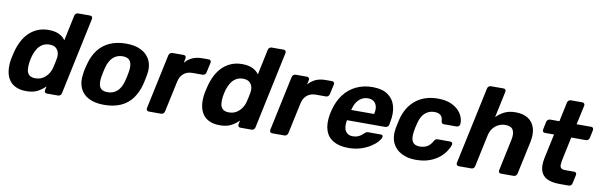

<svg xmlns="http://www.w3.org/2000/svg" viewBox="-48 -1158 5052 1616"><g transform="rotate(10 2478.0 -350.0)"><path d="M199 10Q149 10 112 -6.5Q75 -23 53.5 -54.5Q32 -86 25.5 -129.5Q19 -173 27 -226Q31 -245 34 -260.5Q37 -276 42 -294Q55 -346 77 -389Q99 -432 131 -463.5Q163 -495 205 -512.5Q247 -530 298 -530Q352 -530 388 -512.5Q424 -495 442 -467L488 -685Q490 -696 498.5 -703Q507 -710 517 -710H620Q631 -710 636.5 -703Q642 -696 640 -685L500 -25Q498 -14 489.5 -7Q481 0 470 0H375Q364 0 358.5 -7Q353 -14 355 -25L362 -59Q332 -29 295 -9.5Q258 10 199 10ZM256 -110Q294 -110 321 -127Q348 -144 365.5 -170Q383 -196 390 -226Q395 -245 399 -264Q403 -283 406 -301Q412 -329 406 -353.5Q400 -378 381 -394Q362 -410 326 -410Q291 -410 265 -393.5Q239 -377 223 -350Q207 -323 197 -291Q193 -276 189.5 -260Q186 -244 184 -229Q180 -197 183 -170Q186 -143 203.5 -126.5Q221 -110 256 -110Z M863 10Q785 10 732.5 -17.5Q680 -45 658 -96Q636 -147 647 -215Q649 -235 654.5 -260.5Q660 -286 666 -305Q684 -374 722 -424.5Q760 -475 820 -502.5Q880 -530 962 -530Q1039 -530 1091.5 -502.5Q1144 -475 1167.5 -424.5Q1191 -374 1179 -305Q1176 -286 1170.5 -260.5Q1165 -235 1160 -215Q1142 -147 1105 -96Q1068 -45 1008 -17.5Q948 10 863 10ZM875 -100Q925 -100 958 -130.5Q991 -161 1006 -220Q1010 -235 1015.5 -260Q1021 -285 1023 -300Q1033 -358 1016 -389Q999 -420 950 -420Q901 -420 868 -389Q835 -358 820 -300Q816 -285 810.5 -260Q805 -235 803 -220Q793 -161 809.5 -130.5Q826 -100 875 -100Z M1246 0Q1236 0 1230 -7Q1224 -14 1226 -25L1326 -495Q1328 -505 1337 -512.5Q1346 -520 1356 -520H1454Q1464 -520 1469.5 -512.5Q1475 -505 1473 -495L1465 -455Q1489 -485 1525.5 -502.5Q1562 -520 1615 -520H1668Q1678 -520 1683.5 -513Q1689 -506 1687 -495L1668 -409Q1666 -398 1657.5 -391Q1649 -384 1639 -384H1552Q1507 -384 1477.5 -359.5Q1448 -335 1438 -290L1381 -25Q1379 -14 1370.5 -7Q1362 0 1351 0Z M1853 10Q1803 10 1766 -6.5Q1729 -23 1707.5 -54.5Q1686 -86 1679.5 -129.5Q1673 -173 1681 -226Q1685 -245 1688 -260.5Q1691 -276 1696 -294Q1709 -346 1731 -389Q1753 -432 1785 -463.5Q1817 -495 1859 -512.5Q1901 -530 1952 -530Q2006 -530 2042 -512.5Q2078 -495 2096 -467L2142 -685Q2144 -696 2152.5 -703Q2161 -710 2171 -710H2274Q2285 -710 2290.5 -703Q2296 -696 2294 -685L2154 -25Q2152 -14 2143.5 -7Q2135 0 2124 0H2029Q2018 0 2012.5 -7Q2007 -14 2009 -25L2016 -59Q1986 -29 1949 -9.5Q1912 10 1853 10ZM1910 -110Q1948 -110 1975 -127Q2002 -144 2019.5 -170Q2037 -196 2044 -226Q2049 -245 2053 -264Q2057 -283 2060 -301Q2066 -329 2060 -353.5Q2054 -378 2035 -394Q2016 -410 1980 -410Q1945 -410 1919 -393.5Q1893 -377 1877 -350Q1861 -323 1851 -291Q1847 -276 1843.5 -260Q1840 -244 1838 -229Q1834 -197 1837 -170Q1840 -143 1857.5 -126.5Q1875 -110 1910 -110Z M2300 0Q2290 0 2284 -7Q2278 -14 2280 -25L2380 -495Q2382 -505 2391 -512.5Q2400 -520 2410 -520H2508Q2518 -520 2523.5 -512.5Q2529 -505 2527 -495L2519 -455Q2543 -485 2579.5 -502.5Q2616 -520 2669 -520H2722Q2732 -520 2737.5 -513Q2743 -506 2741 -495L2722 -409Q2720 -398 2711.5 -391Q2703 -384 2693 -384H2606Q2561 -384 2531.5 -359.5Q2502 -335 2492 -290L2435 -25Q2433 -14 2424.5 -7Q2416 0 2405 0Z M2952 10Q2876 10 2825.5 -18.5Q2775 -47 2756 -103Q2737 -159 2751 -240Q2753 -248 2755.5 -261.5Q2758 -275 2761 -283Q2781 -360 2823.5 -415.5Q2866 -471 2928.5 -500.5Q2991 -530 3066 -530Q3150 -530 3198.5 -495.5Q3247 -461 3263 -401.5Q3279 -342 3263 -265L3259 -242Q3257 -232 3248 -225Q3239 -218 3228 -218H2902Q2902 -217 2901.5 -214.5Q2901 -212 2900 -210Q2895 -178 2900 -151.5Q2905 -125 2923.5 -109Q2942 -93 2972 -93Q2996 -93 3014 -100Q3032 -107 3044.5 -117Q3057 -127 3064 -134Q3075 -144 3081 -146.5Q3087 -149 3099 -149H3203Q3213 -149 3218 -143.5Q3223 -138 3220 -128Q3216 -112 3195.5 -88.5Q3175 -65 3140 -42.5Q3105 -20 3057.5 -5Q3010 10 2952 10ZM2922 -309H3118V-311Q3127 -347 3120.5 -373.5Q3114 -400 3095 -415Q3076 -430 3045 -430Q3014 -430 2989 -415Q2964 -400 2947.5 -373.5Q2931 -347 2922 -311Z M3527 10Q3459 10 3406.5 -17Q3354 -44 3329.5 -95.5Q3305 -147 3317 -219Q3320 -235 3325 -259.5Q3330 -284 3334 -300Q3361 -409 3436.5 -469.5Q3512 -530 3626 -530Q3691 -530 3735 -511Q3779 -492 3805 -463.5Q3831 -435 3840.5 -404.5Q3850 -374 3847 -351Q3846 -340 3838 -333Q3830 -326 3820 -326H3711Q3701 -326 3695.5 -331Q3690 -336 3688 -347Q3687 -382 3668.5 -398Q3650 -414 3615 -414Q3570 -414 3536.5 -385Q3503 -356 3488 -295Q3483 -276 3479 -257.5Q3475 -239 3473 -224Q3463 -162 3480.5 -134Q3498 -106 3543 -106Q3578 -106 3605 -121Q3632 -136 3651 -171Q3657 -182 3663.5 -187Q3670 -192 3681 -192H3789Q3800 -192 3805.5 -184.5Q3811 -177 3808 -167Q3802 -146 3783.5 -116Q3765 -86 3731.5 -57Q3698 -28 3647.5 -9Q3597 10 3527 10Z M3895 0Q3885 0 3879 -7Q3873 -14 3875 -25L4016 -685Q4018 -696 4026.5 -703Q4035 -710 4045 -710H4153Q4164 -710 4169.5 -703Q4175 -696 4173 -685L4125 -460Q4156 -492 4195.5 -511Q4235 -530 4289 -530Q4353 -530 4395 -503.5Q4437 -477 4453 -426.5Q4469 -376 4454 -304L4394 -25Q4392 -14 4383.5 -7Q4375 0 4365 0H4256Q4245 0 4239.5 -7Q4234 -14 4236 -25L4294 -298Q4305 -351 4288.5 -380.5Q4272 -410 4223 -410Q4192 -410 4164.5 -397Q4137 -384 4117.5 -359Q4098 -334 4090 -298L4032 -25Q4030 -14 4022 -7Q4014 0 4003 0Z M4758 0Q4690 0 4649 -20.5Q4608 -41 4594.5 -84Q4581 -127 4594 -192L4639 -402H4561Q4550 -402 4544.5 -409Q4539 -416 4541 -427L4555 -495Q4557 -506 4566 -513Q4575 -520 4585 -520H4664L4699 -685Q4701 -696 4709.5 -703Q4718 -710 4729 -710H4827Q4837 -710 4843 -703Q4849 -696 4847 -685L4811 -520H4936Q4947 -520 4952 -513Q4957 -506 4955 -495L4941 -427Q4939 -416 4930.5 -409Q4922 -402 4911 -402H4786L4744 -204Q4739 -179 4738.5 -160.5Q4738 -142 4748.5 -132.5Q4759 -123 4785 -123H4861Q4871 -123 4876.5 -116Q4882 -109 4880 -99L4864 -25Q4862 -14 4854 -7Q4846 0 4835 0Z"/></g></svg>

Font: Rubik Light SemiBold
Style: Italic
Weight: 600
Italic angle: -12°
Version: Version 2.104